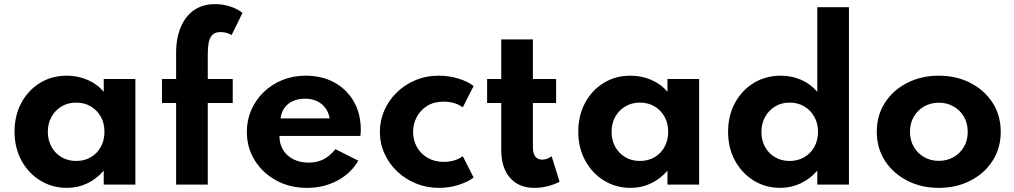

<svg xmlns="http://www.w3.org/2000/svg" viewBox="-20 -895 4918 931"><path d="M304 16Q233.5 16 175.8 -19.2Q118 -54.5 84.2 -116.2Q50.5 -178 50.5 -257Q50.5 -334 83 -395.2Q115.5 -456.5 172.8 -492.2Q230 -528 304 -528Q358.5 -528 405.8 -507.2Q453 -486.5 483 -449.5V-512H636.5V0H483V-67.5Q448 -27 402.5 -5.5Q357 16 304 16ZM349.5 -114.5Q389.5 -114.5 420.5 -132.8Q451.5 -151 469 -183Q486.5 -215 486.5 -256Q486.5 -297.5 468.8 -329.2Q451 -361 420.2 -379.2Q389.5 -397.5 349.5 -397.5Q310 -397.5 279 -379.2Q248 -361 230 -329Q212 -297 212 -256Q212 -215 229.8 -183Q247.5 -151 278.5 -132.8Q309.5 -114.5 349.5 -114.5Z M834 0V-395.5H765.5V-512H834V-639Q834 -711 856.8 -764.2Q879.5 -817.5 921.5 -846.2Q963.5 -875 1023 -875Q1060 -875 1095.5 -863.8Q1131 -852.5 1156 -832.5L1103 -725Q1079.5 -739.5 1049.5 -739.5Q1023.5 -739.5 1010.2 -726.2Q997 -713 992.2 -689.8Q987.5 -666.5 987.5 -635.5V-512H1108.5V-395.5H987.5V0Z M1468.5 16Q1385.5 16 1319.8 -19.8Q1254 -55.5 1215.5 -117Q1177 -178.5 1177 -256Q1177 -313 1198.8 -362.5Q1220.5 -412 1259.5 -449.2Q1298.5 -486.5 1350 -507.2Q1401.5 -528 1461.5 -528Q1541.5 -528 1601.8 -494.8Q1662 -461.5 1695.8 -402.5Q1729.5 -343.5 1729.5 -265Q1729.5 -258.5 1729.2 -253.8Q1729 -249 1727.5 -236H1335Q1335 -197 1352.8 -168Q1370.5 -139 1402.5 -122.8Q1434.5 -106.5 1477 -106.5Q1517 -106.5 1547.8 -122Q1578.5 -137.5 1607 -171.5L1717.5 -116Q1681.5 -54 1615.5 -19Q1549.5 16 1468.5 16ZM1340.5 -321H1578.5Q1573.5 -350.5 1557.2 -372Q1541 -393.5 1516 -405Q1491 -416.5 1459.5 -416.5Q1426 -416.5 1400.5 -405Q1375 -393.5 1359.5 -372Q1344 -350.5 1340.5 -321Z M2108 16Q2049.5 16 1997.8 -5Q1946 -26 1906.5 -63.2Q1867 -100.5 1844.5 -149.8Q1822 -199 1822 -255.5Q1822 -310 1843.2 -359Q1864.5 -408 1903.2 -446Q1942 -484 1994.2 -506Q2046.5 -528 2107.5 -528Q2157 -528 2202.8 -514Q2248.5 -500 2276.5 -478L2224 -374.5Q2186.5 -402 2131 -402Q2083.5 -402 2050.5 -381Q2017.5 -360 2000.2 -326.5Q1983 -293 1983 -256Q1983 -215.5 2001.5 -182.2Q2020 -149 2053.8 -129.5Q2087.5 -110 2132 -110Q2159.5 -110 2183.5 -117.5Q2207.5 -125 2224 -137.5L2276.5 -34Q2248 -12.5 2203 1.8Q2158 16 2108 16Z M2572 16Q2495.5 16 2453 -32.8Q2410.5 -81.5 2410.5 -169V-395.5H2342V-512H2410.5V-704H2564V-512H2676.5V-395.5H2564V-180Q2564 -151 2575.8 -136Q2587.5 -121 2609 -121Q2633 -121 2655 -137L2693.5 -14Q2667.5 0 2635.2 8Q2603 16 2572 16Z M3037.5 16Q2967 16 2909.2 -19.2Q2851.5 -54.5 2817.8 -116.2Q2784 -178 2784 -257Q2784 -334 2816.5 -395.2Q2849 -456.5 2906.2 -492.2Q2963.5 -528 3037.5 -528Q3092 -528 3139.2 -507.2Q3186.5 -486.5 3216.5 -449.5V-512H3370V0H3216.5V-67.5Q3181.5 -27 3136 -5.5Q3090.5 16 3037.5 16ZM3083 -114.5Q3123 -114.5 3154 -132.8Q3185 -151 3202.5 -183Q3220 -215 3220 -256Q3220 -297.5 3202.2 -329.2Q3184.5 -361 3153.8 -379.2Q3123 -397.5 3083 -397.5Q3043.5 -397.5 3012.5 -379.2Q2981.5 -361 2963.5 -329Q2945.5 -297 2945.5 -256Q2945.5 -215 2963.2 -183Q2981 -151 3012 -132.8Q3043 -114.5 3083 -114.5Z M3762.5 16Q3693 16 3635.8 -18.8Q3578.5 -53.5 3544.5 -115Q3510.5 -176.5 3510.5 -256Q3510.5 -334 3543.5 -395.2Q3576.5 -456.5 3634.2 -492.2Q3692 -528 3766.5 -528Q3820.5 -528 3866.5 -507.2Q3912.5 -486.5 3943 -449.5V-860H4096.5V0H3943V-67.5Q3909 -28 3862.5 -6Q3816 16 3762.5 16ZM3808.5 -114.5Q3849 -114.5 3880 -132.8Q3911 -151 3928.8 -183Q3946.5 -215 3946.5 -255.5Q3946.5 -296.5 3928.8 -328.5Q3911 -360.5 3880 -379Q3849 -397.5 3809 -397.5Q3769.5 -397.5 3738.8 -379Q3708 -360.5 3690 -328.2Q3672 -296 3672 -255Q3672 -214.5 3689.5 -182.8Q3707 -151 3738 -132.8Q3769 -114.5 3808.5 -114.5Z M4532 16Q4447.5 16 4379.5 -18.8Q4311.5 -53.5 4271.5 -114.8Q4231.5 -176 4231.5 -256Q4231.5 -336 4271.2 -397.2Q4311 -458.5 4379.2 -493.2Q4447.5 -528 4532 -528Q4617 -528 4685 -493.2Q4753 -458.5 4792.8 -397.2Q4832.5 -336 4832.5 -256Q4832.5 -176 4792.8 -114.8Q4753 -53.5 4685 -18.8Q4617 16 4532 16ZM4532.5 -115Q4571.5 -115 4603.5 -133Q4635.5 -151 4654 -182.8Q4672.5 -214.5 4672.5 -256Q4672.5 -297.5 4654 -329.2Q4635.5 -361 4603.5 -379Q4571.5 -397 4532.5 -397Q4493 -397 4461.2 -379Q4429.5 -361 4411 -329.2Q4392.5 -297.5 4392.5 -256Q4392.5 -214.5 4411 -182.8Q4429.5 -151 4461.2 -133Q4493 -115 4532.5 -115Z"/></svg>

Font: Spartan Thin
Style: Bold
Weight: 700
Version: Version 1.004